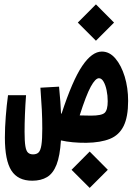

<svg xmlns="http://www.w3.org/2000/svg" viewBox="-20 -665 626 900"><path d="M384.8 4.4Q317.4 4.9 265.6 -6.8Q261.2 65.4 245.1 106.7Q229 147.9 200.7 165Q172.4 182.1 130.9 182.1Q64 182.1 33.4 134.5Q2.9 86.9 2.9 -20Q2.9 -66.9 7.1 -119.6Q11.2 -172.4 17.6 -218.8H102.1Q98.6 -172.4 96.9 -128.2Q95.2 -84 95.2 -47.4Q95.2 -2.9 98.9 19.8Q102.5 42.5 111.3 50.5Q120.1 58.6 134.8 58.6Q151.4 58.6 160.6 49.8Q169.9 41 174.1 14.9Q178.2 -11.2 178.2 -62Q178.2 -107.4 176 -151.4Q173.8 -195.3 169.4 -253.9L256.8 -258.8Q260.7 -218.8 262.9 -188.7Q265.1 -158.7 266.1 -132.8Q267.6 -132.3 268.6 -132.3Q319.8 -288.6 365.5 -356Q411.1 -423.3 457.5 -423.3Q493.2 -423.3 520.8 -391.1Q548.3 -358.9 564.5 -306.2Q580.6 -253.4 580.6 -191.9Q580.6 -117.2 559.6 -74.5Q538.6 -31.7 495.4 -14.2Q452.1 3.4 384.8 4.4ZM353.5 -124Q377.9 -123 406.7 -123Q456.5 -123 470.7 -136.2Q484.9 -149.4 484.9 -190.4Q484.9 -217.3 479.7 -241.9Q474.6 -266.6 465.3 -282.5Q456.1 -298.3 443.8 -298.3Q427.2 -298.3 405.5 -258.8Q383.8 -219.2 353.5 -124ZM429.7 -474.1 344.7 -559.1 429.7 -644.5 514.6 -559.1ZM400.4 215.8 315.4 130.9 400.4 45.4 485.4 130.9Z"/></svg>

Font: Cascadia Code SemiBold
Style: Regular
Weight: 600
Monospace: yes
Designer: Aaron Bell
Foundry: Saja Typeworks
Version: Version 2404.023; ttfautohint (v1.8.4)